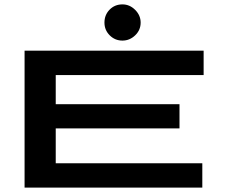

<svg xmlns="http://www.w3.org/2000/svg" viewBox="-20 -855 1040 875"><path d="M92 0V-624H908V-513H234V-380H798V-270H234V-111H902V0ZM538 -670Q504 -670 480 -694Q456 -718 456 -752Q456 -787 479.5 -811Q503 -835 538 -835Q571 -835 596 -810Q621 -785 621 -752Q621 -718 596 -694Q571 -670 538 -670Z"/></svg>

Font: Inconsolata UltraExpanded ExtraBold
Style: Regular
Weight: 800
Width: 9
Monospace: yes
Designer: Raph Levien, Cyreal, Brenton Simpson
Foundry: Raph Levien, Cyreal, Google
Version: Version 3.001; ttfautohint (v1.8.2.53-6de2)